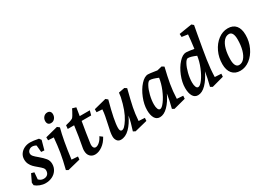

<svg xmlns="http://www.w3.org/2000/svg" viewBox="-10 -1539 3197 2321"><g transform="rotate(-30 1588.0 -378.5)"><path d="M17 -40 13 -77 63 -182 103 -171 95 -76Q112 -60 128 -53Q144 -46 164 -46Q197 -46 217.5 -65Q238 -84 238 -120Q238 -141 223 -158.5Q208 -176 174 -204Q141 -231 121.5 -251Q102 -271 87.5 -300Q73 -329 73 -367Q73 -408 95 -440.5Q117 -473 154.5 -491.5Q192 -510 238 -510Q279 -510 354 -495L375 -467L340 -340L297 -343L288 -438Q261 -454 234 -454Q208 -454 188 -436.5Q168 -419 168 -394Q168 -373 185.5 -353Q203 -333 238 -305Q288 -263 314.5 -230Q341 -197 341 -152Q341 -104 316.5 -66.5Q292 -29 250 -8.5Q208 12 158 12Q119 12 81 -2.5Q43 -17 17 -40Z M517 -419 440 -423 439 -465 613 -510 642 -487Q601 -338 568 -79L655 -73L651 -32L474 12L446 -4Q478 -129 492.5 -218Q507 -307 517 -419ZM525 -640Q525 -673 546 -696.5Q567 -720 599 -720Q622 -720 635.5 -706Q649 -692 649 -667Q649 -633 628.5 -609Q608 -585 576 -585Q551 -585 538 -599.5Q525 -614 525 -640Z M849 11Q807 11 780 -17Q753 -45 753 -97Q753 -117 757 -137Q772 -219 781.5 -275Q791 -331 803 -423H714L719 -472Q788 -487 819 -505Q828 -511 842.5 -535Q857 -559 869 -582.5Q881 -606 884 -613L935 -598L917 -485H1058L1041 -423H908Q880 -262 863 -137L861 -115Q861 -89 871 -75.5Q881 -62 898 -62Q922 -62 951.5 -87.5Q981 -113 1001 -156L1038 -128Q1002 -61 950 -25Q898 11 849 11Z M1137 -74Q1137 -103 1143 -136Q1149 -169 1162 -226Q1176 -290 1184 -332Q1192 -374 1195 -419L1117 -424V-466L1289 -510L1317 -487Q1246 -227 1246 -130Q1246 -81 1273 -81Q1292 -81 1313.5 -102Q1335 -123 1363 -167Q1424 -262 1462 -435L1470 -494L1554 -510L1583 -491Q1543 -334 1527 -256Q1511 -178 1504 -78L1589 -73L1586 -32L1410 12L1381 -4Q1400 -63 1412 -107.5Q1424 -152 1431 -196Q1389 -104 1331 -46Q1273 12 1207 12Q1174 12 1155.5 -13Q1137 -38 1137 -74Z M1658 -140Q1658 -218 1693 -305.5Q1728 -393 1781 -451.5Q1834 -510 1883 -510Q1905 -510 1975 -499L2007 -494L2074 -510L2104 -491Q2074 -369 2058 -277Q2042 -185 2038 -79L2124 -73L2121 -32L1954 12L1926 -4Q1954 -110 1966 -195Q1923 -103 1866.5 -45.5Q1810 12 1752 12Q1706 12 1682 -28.5Q1658 -69 1658 -140ZM1802 -72Q1827 -72 1866 -124.5Q1905 -177 1937.5 -255.5Q1970 -334 1980 -407Q1906 -439 1868 -439Q1846 -439 1821.5 -394Q1797 -349 1780.5 -282.5Q1764 -216 1764 -158Q1764 -119 1774 -95.5Q1784 -72 1802 -72Z M2190 -142Q2190 -220 2225 -307Q2260 -394 2313 -452Q2366 -510 2415 -510Q2432 -510 2464.5 -505Q2497 -500 2524 -496Q2541 -625 2545 -686L2462 -698L2460 -741L2639 -770L2665 -748L2644 -634Q2607 -431 2588.5 -310Q2570 -189 2567 -78L2656 -73L2653 -32L2487 13L2458 -4Q2488 -121 2499 -197Q2455 -104 2398.5 -46Q2342 12 2284 12Q2238 12 2214 -29Q2190 -70 2190 -142ZM2334 -72Q2361 -72 2399.5 -124Q2438 -176 2470 -254.5Q2502 -333 2512 -407Q2438 -439 2400 -439Q2378 -439 2353.5 -394Q2329 -349 2312.5 -282.5Q2296 -216 2296 -158Q2296 -119 2306 -95.5Q2316 -72 2334 -72Z M2724 -166Q2724 -257 2761 -336Q2798 -415 2860.5 -462.5Q2923 -510 2995 -510Q3068 -510 3106.5 -464.5Q3145 -419 3145 -333Q3145 -242 3108 -162.5Q3071 -83 3009 -35.5Q2947 12 2875 12Q2803 12 2763.5 -35Q2724 -82 2724 -166ZM3034 -334Q3034 -387 3019 -415Q3004 -443 2974 -443Q2933 -443 2901.5 -407.5Q2870 -372 2853 -309Q2836 -246 2836 -165Q2836 -112 2851.5 -84Q2867 -56 2897 -56Q2937 -56 2968 -91Q2999 -126 3016.5 -189Q3034 -252 3034 -334Z"/></g></svg>

Font: Andada Pro SemiBold
Style: Italic
Weight: 600
Italic angle: -6.99998°
Designer: Carolina Giovagnoli
Foundry: Huerta Tipografica
Version: Version 3.005